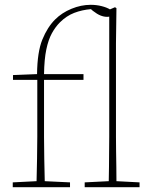

<svg xmlns="http://www.w3.org/2000/svg" viewBox="-20 -778 637 798"><path d="M33 0V-20L132 -25Q133 -72 134 -118Q135 -164 135 -210V-446H34V-466L134 -470Q135 -562 156 -613.5Q177 -665 209 -697Q237 -725 277 -741.5Q317 -758 357 -758Q381 -758 402.5 -752.5Q424 -747 437 -739L458 -748L464 -744L462 -598V-210Q462 -184 462.5 -150.5Q463 -117 463.5 -84Q464 -51 464 -25L560 -20V0H332V-20L432 -25Q433 -51 433 -84.5Q433 -118 433.5 -151Q434 -184 434 -210V-709Q431 -708 425 -708Q412 -708 398 -713.5Q384 -719 366 -733L358 -740Q321 -737 288.5 -724.5Q256 -712 229 -685Q210 -666 195.5 -639.5Q181 -613 172.5 -572.5Q164 -532 163 -470H327V-446H163V-210Q163 -164 164 -118Q165 -72 166 -25L271 -20V0Z"/></svg>

Font: Source Serif 4 ExtraLight
Style: Regular
Weight: 200
Designer: Frank Grießhammer
Foundry: Adobe
Version: Version 4.005;hotconv 1.1.0;makeotfexe 2.6.0